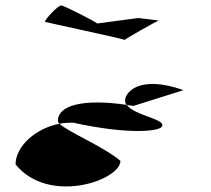

<svg xmlns="http://www.w3.org/2000/svg" viewBox="-20 -826 774 703"><path d="M37 -224C159 -74 421 -166 421 -237C357 -291 228 -343 198 -373C112 -357 37 -291 37 -224ZM145 -746C145 -745 421 -686 437 -680C442 -686 553 -748 561 -751L486 -760L336 -740C331 -746 214 -806 204 -806C192 -806 143 -754 145 -746ZM192 -384C192 -381 193 -377 198 -373C214 -376 231 -377 247 -377C450 -332 574 -344 574 -366C581 -391 473 -403 444 -442C281 -466 192 -439 192 -384ZM437 -680C438 -680 437 -680 437 -680ZM438 -458C438 -452 439 -447 444 -442C452 -441 460 -439 468 -438L652 -496C490 -553 438 -488 438 -458ZM562 -751C562 -751 561 -751 561 -751C561 -751 562 -751 562 -751Z"/></svg>

Font: Ampere
Style: SCSuExt
Weight: 400
Version: Version 1